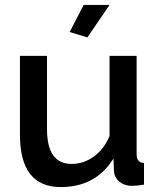

<svg xmlns="http://www.w3.org/2000/svg" viewBox="-20 -750 649 780"><path d="M335 -598 263 -620 320 -730H425ZM61 -203V-523H171V-225Q171 -84 271 -84Q319 -84 360.5 -113.5Q402 -143 425 -197V-523H535V-124Q535 -89 565 -88V0Q536 5 516 5Q486 5 465.5 -11.5Q445 -28 443 -54L441 -106Q369 10 227 10Q61 10 61 -203Z"/></svg>

Font: Raleway-v4020 SemiBold
Style: Regular
Weight: 600
Designer: Matt McInerney, Pablo Impallari, Rodrigo Fuenzalida
Foundry: Matt McInerney, Pablo Impallari, Rodrigo Fuenzalida
Version: Version 4.020;PS 004.020;hotconv 1.0.88;makeotf.lib2.5.64775